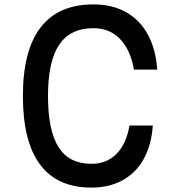

<svg xmlns="http://www.w3.org/2000/svg" viewBox="-20 -836 790 872"><path d="M84 -400Q84 -607 164.5 -711.5Q245 -816 405 -816Q489 -816 552 -781Q615 -746 651.5 -679Q688 -612 694 -520H588Q573 -609 525.5 -658.5Q478 -708 405 -708Q299 -708 248.5 -632.5Q198 -557 198 -400Q198 -243 246 -167.5Q294 -92 395 -92Q465 -92 509.5 -137.5Q554 -183 568 -266H674Q668 -178 633 -114.5Q598 -51 537 -17.5Q476 16 395 16Q240 16 162 -88.5Q84 -193 84 -400Z"/></svg>

Font: Martian Mono sWd Rg
Style: Regular
Weight: 400
Width: 6
Monospace: yes
Designer: Roman Shamin
Foundry: Evil Martians
Version: Version 1.000